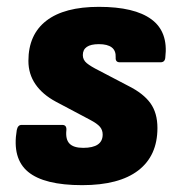

<svg xmlns="http://www.w3.org/2000/svg" viewBox="-20 -529 509 561"><path d="M220 12Q109 12 62 -27Q15 -66 29 -149Q32 -164 43 -164H162Q175 -164 174 -149Q171 -122 183 -109.5Q195 -97 223 -97Q280 -97 280 -136Q280 -149 272 -158.5Q264 -168 243 -179L143 -232Q104 -253 83.5 -283Q63 -313 63 -351Q63 -428 115.5 -468.5Q168 -509 269 -509Q373 -509 422.5 -472.5Q472 -436 463 -361Q462 -347 449 -347H330Q317 -347 318 -361Q319 -381 306.5 -390.5Q294 -400 269 -400Q222 -400 222 -368Q222 -354 233.5 -344.5Q245 -335 269 -323L355 -278Q399 -256 419.5 -227.5Q440 -199 440 -155Q440 -74 384 -31Q328 12 220 12Z"/></svg>

Font: Sofia Sans Black
Style: Italic
Weight: 900
Italic angle: -9°
Version: Version 4.100-B